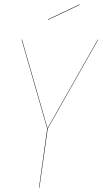

<svg xmlns="http://www.w3.org/2000/svg" viewBox="-20 -862 471 882"><path d="M345.2 -841.8 346.2 -839.8 201.2 -771 200.2 -772.9ZM431.2 -680.2 199.2 -271 161.1 0H159.2L196.8 -271L79.1 -680.2H81.1L198.2 -272.9L429.2 -680.2Z"/></svg>

Font: Fira Sans Compressed Two
Style: Italic
Weight: 100
Width: 3
Italic angle: -8°
Designer: Carrois Corporate & Edenspiekermann AG
Foundry: Carrois Corporate GbR & Edenspiekermann AG
Version: Version 4.203;PS 004.203;hotconv 1.0.88;makeotf.lib2.5.64775